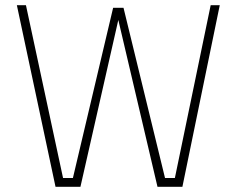

<svg xmlns="http://www.w3.org/2000/svg" viewBox="-20 -720 912 740"><path d="M45 -700 194 0H290L436 -643L587 0H683L827 -700H792L654 -34H616L456 -690H416L261 -34H223L80 -700Z"/></svg>

Font: TitilliumText22L
Style: 1 wt
Weight: 100
Designer: Campivisivi
Foundry: Campivisivi
Version: 1.000